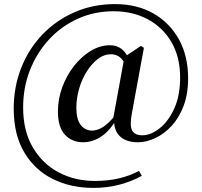

<svg xmlns="http://www.w3.org/2000/svg" viewBox="-20 -748 986 938"><path d="M386 -53Q332 -53 297.5 -89.5Q263 -126 263 -203Q263 -264 284 -321.5Q305 -379 341.5 -425.5Q378 -472 423.5 -499.5Q469 -527 517 -527Q550 -527 573 -509.5Q596 -492 612 -456L594 -428Q581 -458 563 -470.5Q545 -483 521 -483Q488 -483 458 -460Q428 -437 404 -399Q380 -361 366.5 -314.5Q353 -268 353 -221Q353 -165 374.5 -137.5Q396 -110 430 -110Q454 -110 481 -126Q508 -142 547 -189L557 -177H555Q521 -113 477.5 -83Q434 -53 386 -53ZM654 -53Q598 -53 567.5 -80.5Q537 -108 537 -162L533 -169L588 -470L669 -524L683 -514L624 -193Q613 -135 625.5 -111Q638 -87 675 -87Q716 -87 759 -120.5Q802 -154 831 -217Q860 -280 860 -370Q860 -469 818 -541.5Q776 -614 702.5 -653.5Q629 -693 535 -693Q440 -693 359 -656Q278 -619 218.5 -554Q159 -489 126 -404.5Q93 -320 93 -223Q93 -109 140 -28.5Q187 52 266.5 94Q346 136 444 136Q507 136 560.5 123.5Q614 111 659 87L673 111Q622 139 562.5 154.5Q503 170 436 170Q325 170 237 126Q149 82 98 -4.5Q47 -91 47 -217Q47 -323 83.5 -416Q120 -509 187 -579Q254 -649 344.5 -688.5Q435 -728 542 -728Q649 -728 729 -682.5Q809 -637 854 -556Q899 -475 899 -365Q899 -288 876.5 -229.5Q854 -171 817.5 -132Q781 -93 738 -73Q695 -53 654 -53Z"/></svg>

Font: Noto Serif TC SemiBold
Style: Regular
Weight: 600
Version: Version 2.002-H1;hotconv 1.1.0;makeotfexe 2.6.0